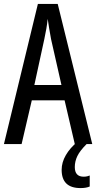

<svg xmlns="http://www.w3.org/2000/svg" viewBox="-20 -800 490 978"><path d="M361 -66 309 -289H142L90 -66H0L173 -780H274L450 -66ZM240 -601Q235 -629 230.5 -655Q226 -681 223 -704Q218 -656 206 -602L155 -367H293ZM361 51Q361 100 406 100Q417 100 424.5 98Q432 96 437 94V150Q419 158 390 158Q294 158 294 65Q294 27 315.5 -10Q337 -47 375 -78L421 -66Q387 -32 374 -5Q361 22 361 51Z"/></svg>

Font: Noto Sans Malayalam UI ExtraCondensed
Style: Regular
Weight: 400
Width: 2
Designer: Jelle Bosma - Monotype Design Team
Foundry: Monotype Imaging Inc.
Version: Version 2.104; ttfautohint (v1.8.4.7-5d5b)